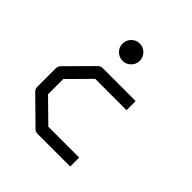

<svg xmlns="http://www.w3.org/2000/svg" viewBox="-170 -803 880 880"><g transform="rotate(45 270.0 -363.0)"><path d="M202.5 -579.5Q186 -596 186 -619Q186 -642 202.5 -658.5Q219 -675 242 -675Q265 -675 281.5 -658.5Q298 -642 298 -619Q298 -596 281.5 -579.5Q265 -563 242 -563Q219 -563 202.5 -579.5ZM415 -475V-416H212L109 -312V-213L215 -109H415V-51H203Q190 -51 182 -59L59 -180Q50 -189 50 -201V-324Q50 -336 59 -345L179 -466Q188 -475 199 -475Z"/></g></svg>

Font: ibm3270
Style: Regular
Weight: 400
Monospace: yes
Version: Version 2.0.3